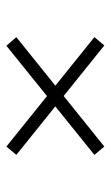

<svg xmlns="http://www.w3.org/2000/svg" viewBox="107 -600 346 600"><g transform="rotate(90 280.0 -300.0)"><path d="M96 -422 122 -453 464 -178 438 -147ZM438 -453 464 -422 123 -147 96 -178Z"/></g></svg>

Font: Kalnia SemiExpanded Medium
Style: Regular
Weight: 500
Width: 6
Designer: Frida Medrano
Foundry: Frida Medrano
Version: Version 1.105